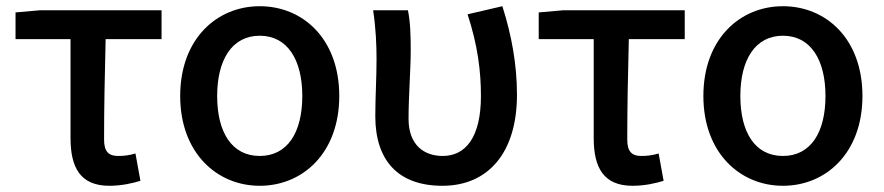

<svg xmlns="http://www.w3.org/2000/svg" viewBox="-20 -584 2844 618"><path d="M332 14C371 14 406 6 432 -2L416 -90C396 -84 379 -82 360 -82C331 -82 315 -95 315 -134C315 -230 317 -343 320 -458H500V-551H109L30 -544V-458H207V-140C207 -44 239 14 332 14Z M816 14C955 14 1072 -92 1072 -275C1072 -459 955 -564 816 -564C678 -564 560 -459 560 -275C560 -92 678 14 816 14ZM816 -82C727 -82 679 -157 679 -275C679 -392 727 -469 816 -469C905 -469 953 -392 953 -275C953 -157 905 -82 816 -82Z M1404 14C1551 14 1644 -92 1644 -279C1644 -375 1627 -470 1597 -564L1485 -538C1518 -437 1528 -354 1528 -275C1528 -141 1478 -82 1405 -82C1346 -82 1295 -116 1295 -202C1295 -271 1302 -363 1302 -419C1302 -469 1301 -512 1293 -551H1181C1190 -492 1192 -437 1192 -394C1192 -332 1188 -271 1188 -210C1188 -67 1262 14 1404 14Z M2016 14C2055 14 2090 6 2116 -2L2100 -90C2080 -84 2063 -82 2044 -82C2015 -82 1999 -95 1999 -134C1999 -230 2001 -343 2004 -458H2184V-551H1793L1714 -544V-458H1891V-140C1891 -44 1923 14 2016 14Z M2500 14C2639 14 2756 -92 2756 -275C2756 -459 2639 -564 2500 -564C2362 -564 2244 -459 2244 -275C2244 -92 2362 14 2500 14ZM2500 -82C2411 -82 2363 -157 2363 -275C2363 -392 2411 -469 2500 -469C2589 -469 2637 -392 2637 -275C2637 -157 2589 -82 2500 -82Z"/></svg>

Font: Noto Sans CJK TC Medium
Style: Regular
Weight: 500
Designer: Ryoko NISHIZUKA 西塚涼子 (kana, bopomofo & ideographs); Paul D. Hunt (Latin, Greek & Cyrillic); Sandoll Communications 산돌커뮤니
Foundry: Adobe
Version: Version 2.004;hotconv 1.0.118;makeotfexe 2.5.65603